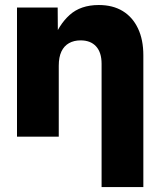

<svg xmlns="http://www.w3.org/2000/svg" viewBox="-20 -553 649 777"><path d="M217.8 -287.1V0H48.8V-522.5H213.4L214.4 -384.3H193.4Q216.8 -451.7 261.5 -492.2Q306.2 -532.7 379.9 -532.7Q436.5 -532.7 476.6 -508.3Q516.6 -483.9 538.3 -438.2Q560.1 -392.6 560.1 -329.1V204.1H391.1V-294.9Q391.1 -340.8 368.9 -365.2Q346.7 -389.6 306.2 -389.6Q279.3 -389.6 259.3 -378.4Q239.3 -367.2 228.5 -344.5Q217.8 -321.8 217.8 -287.1Z"/></svg>

Font: Inter 28pt ExtraBold
Style: Regular
Weight: 800
Designer: Rasmus Andersson
Foundry: rsms
Version: Version 4.001;git-66647c0bb